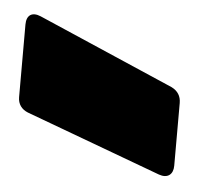

<svg xmlns="http://www.w3.org/2000/svg" viewBox="-41 -880 350 305"><g transform="rotate(5 133.5 -727.0)"><path d="M-10 -829V-713C-10 -702 -4 -694 6 -690L222 -610C236 -605 245 -612 245 -626V-726C245 -737 240 -745 230 -750L13 -844C-1 -850 -10 -844 -10 -829Z"/></g></svg>

Font: Malmofest Black-Rounded
Style: Regular
Weight: 800
Designer: Jonny Pinhorn (Poppins), Kolossal
Version: Version 1.004;Glyphs 3.1.2 (3151)